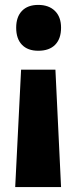

<svg xmlns="http://www.w3.org/2000/svg" viewBox="-20 -583 311 783"><path d="M229 -470Q229 -425 205 -400.5Q181 -376 136 -376Q93 -376 69.5 -400.5Q46 -425 46 -470Q46 -514 69.5 -538.5Q93 -563 136 -563Q179 -563 204 -538.5Q229 -514 229 -470ZM66 -299H206L229 180H42Z"/></svg>

Font: Noto Sans Kannada ExtraCondensed Black
Style: Regular
Weight: 900
Width: 2
Designer: Jelle Bosma - Monotype Design Team
Foundry: Monotype Imaging Inc.
Version: Version 2.005; ttfautohint (v1.8.4.7-5d5b)